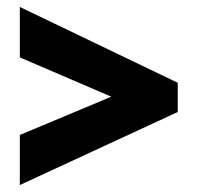

<svg xmlns="http://www.w3.org/2000/svg" viewBox="-20 -637 566 552"><path d="M37 -249 300 -359 37 -472V-617L491 -399V-315L37 -105Z"/></svg>

Font: Noto Sans Myanmar UI Condensed Black
Style: Regular
Weight: 900
Width: 3
Designer: Monotype Design Team
Foundry: Monotype Imaging Inc.
Version: Version 2.103; ttfautohint (v1.8.4.7-5d5b)